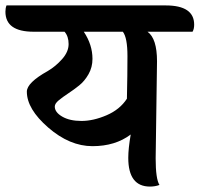

<svg xmlns="http://www.w3.org/2000/svg" viewBox="-64 -682 736 708"><path d="M277 -465Q277 -434 262.5 -408.5Q248 -383 228 -367Q208 -351 187.5 -337.5Q167 -324 152.5 -312Q138 -300 138 -289Q138 -268 165.5 -252Q193 -236 236.5 -236Q280 -236 329 -257Q378 -278 404 -318Q406 -408 406 -475.5Q406 -543 389 -565H245Q277 -517 277 -465ZM515 -456 510 -98Q510 -22 524 0Q508 6 489 6Q409 6 409 -100Q409 -134 418 -186Q361 -143 277 -143Q193 -143 114 -211.5Q35 -280 35 -344Q35 -377 112 -420Q141 -437 165 -464Q189 -491 189 -519.5Q189 -548 174 -565H60Q-44 -565 -44 -639Q-44 -652 -40 -662H547Q652 -662 652 -591Q652 -575 646 -565H480Q515 -540 515 -456Z"/></svg>

Font: Laila SemiBold
Style: Regular
Weight: 600
Designer: Hitesh Malaviya
Foundry: Indian Type Foundry
Version: Version 1.302;PS 1.0;hotconv 1.0.78;makeotf.lib2.5.61930; tt